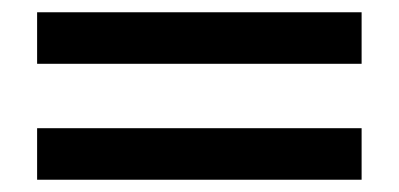

<svg xmlns="http://www.w3.org/2000/svg" viewBox="-20 -526 650 313"><path d="M40.5 -422H569.5V-506H40.5ZM40.5 -233H569.5V-317H40.5Z"/></svg>

Font: League Gothic SemiExpanded
Style: Regular
Weight: 400
Width: 6
Designer: The League of Moveable Type
Version: Version 1.600; ttfautohint (v1.8.3)